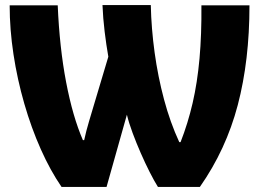

<svg xmlns="http://www.w3.org/2000/svg" viewBox="-20 -735 1019 755"><path d="M222 0Q178 -64 140.5 -148Q103 -232 75.5 -327.5Q48 -423 33 -521.5Q18 -620 18 -714H207Q214 -548 240 -412Q266 -276 306 -184H311Q319 -221 330 -257.5Q341 -294 351 -328L406 -512Q398 -557 391.5 -610.5Q385 -664 383 -715H573Q575 -623 588 -528.5Q601 -434 625 -344Q649 -254 685 -176H690Q719 -250 737.5 -330Q756 -410 764.5 -504.5Q773 -599 772 -714H961Q961 -497 915 -322Q869 -147 766 0H601Q586 -24 568.5 -58.5Q551 -93 533.5 -133Q516 -173 501.5 -212Q487 -251 479 -284L399 0Z"/></svg>

Font: Noto Sans Black
Style: Regular
Weight: 900
Designer: Monotype Design Team
Foundry: Monotype Imaging Inc.
Version: Version 2.007